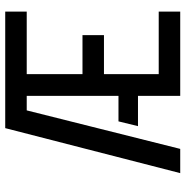

<svg xmlns="http://www.w3.org/2000/svg" viewBox="-7 -717 724 750"><g transform="rotate(-90 355.0 -342.0)"><path d="M53.7 0 229.5 -683.6H684.6V-599.6H440.4V-381.8H592.8V-297.9H440.4V-84H684.6V0H355.5V-165H237.3L255.9 -241.2H355.5V-599.6H298.8L148.4 0Z"/></g></svg>

Font: Post No Bills Colombo
Style: SemiBold
Weight: 700
Designer: Kosala Senevirathne, Siva Puranthara, Lasantha Premarathna, Tharique Azeez
Foundry: Mooniak
Version: Version 1.220 ; ttfautohint (v1.5)